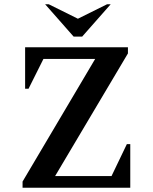

<svg xmlns="http://www.w3.org/2000/svg" viewBox="-20 -882 718 902"><path d="M86 0V-29L427 -605H184L114 -465H98V-660H581V-631L239 -55H504L576 -205H592V0ZM326 -710 192 -862H209L346 -794L483 -862H500L366 -710Z"/></svg>

Font: Spectral SemiBold
Style: Regular
Weight: 600
Designer: Jean-Baptiste Levee
Foundry: Production Type
Version: Version 2.001